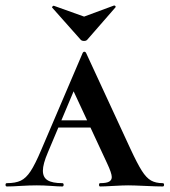

<svg xmlns="http://www.w3.org/2000/svg" viewBox="-31 -674 613 694"><path d="M180 -239H363L370 -213H165ZM557 0Q536 0 494 -2Q450 -4 432 -4Q415 -4 379 -2Q345 0 331 0Q327 0 327 -6Q327 -12 331 -12Q354 -12 363.5 -17.5Q373 -23 373 -34Q373 -48 356 -84L229 -357L273 -434L142 -123Q124 -81 124 -57Q124 -33 141 -22.5Q158 -12 194 -12Q199 -12 199 -6Q199 0 194 0Q180 0 154 -2Q126 -4 102 -4Q77 -4 43 -2Q13 0 -6 0Q-11 0 -11 -6Q-11 -12 -6 -12Q25 -12 44 -21Q63 -30 79.5 -55Q96 -80 118 -132L268 -483Q270 -487 274 -487Q278 -487 280 -483L440 -137Q465 -83 481.5 -57Q498 -31 515 -21.5Q532 -12 557 -12Q562 -12 562 -6Q562 0 557 0ZM157 -647Q157 -649 159.5 -651.5Q162 -654 164 -653L273 -614L381 -654H382Q385 -654 386.5 -651.5Q388 -649 386 -647L284 -530Q280 -526 273 -526Q265 -526 261 -530L158 -646Q158 -646 157.5 -646.5Q157 -647 157 -647Z"/></svg>

Font: Cormorant SC
Style: Bold
Weight: 700
Designer: Christian Thalmann (Catharsis Fonts)
Foundry: Catharsis Fonts
Version: Version 4.000